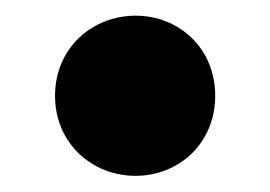

<svg xmlns="http://www.w3.org/2000/svg" viewBox="-20 -210 338 240"><path d="M149.4 9.8C203.1 9.8 249 -30.3 249 -90.3C249 -150.4 203.1 -190.4 149.4 -190.4C95.7 -190.4 48.8 -150.4 48.8 -90.3C48.8 -30.3 95.7 9.8 149.4 9.8Z"/></svg>

Font: Wand UI Pro Black
Style: Regular
Weight: 900
Designer: Andreas Faust
Version: Version 1.003;FEAKit 1.0